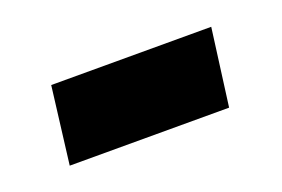

<svg xmlns="http://www.w3.org/2000/svg" viewBox="-36 -445 416 283"><g transform="rotate(-20 172.0 -303.5)"><path d="M53 -364H304L288 -243H38Z"/></g></svg>

Font: Lato Black
Style: Italic
Weight: 900
Italic angle: -7°
Designer: Lukasz Dziedzic
Foundry: tyPoland Lukasz Dziedzic
Version: Version 2.007; 2014-02-27